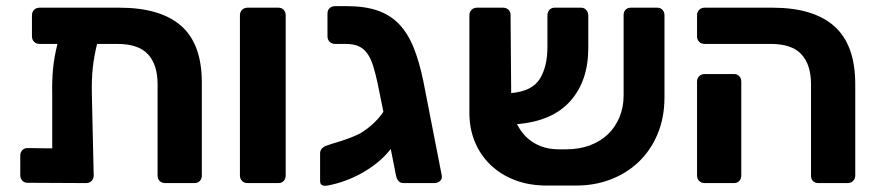

<svg xmlns="http://www.w3.org/2000/svg" viewBox="-20 -596 2863 625"><path d="M296 -453Q286 -412 282 -375.5Q278 -339 279 -290L285 -25Q285 -14 278 -7Q271 0 260 0L70 -1Q59 -1 52.5 -8Q46 -15 46 -26V-89Q46 -100 52.5 -107Q59 -114 70 -114L150 -113V-288Q149 -332 152.5 -370.5Q156 -409 167 -453H109Q98 -453 91 -460Q84 -467 84 -478V-546Q84 -557 91 -564Q98 -571 109 -571H368Q502 -571 569.5 -512Q637 -453 637 -327V-25Q637 -14 630.5 -7Q624 0 613 0H518Q507 0 500 -6.5Q493 -13 493 -24V-322Q493 -385 462 -419Q431 -453 362 -453Z M786 0Q775 0 768 -7Q761 -14 761 -25V-546Q761 -557 768 -564Q775 -571 786 -571H886Q897 -571 903.5 -564Q910 -557 910 -546V-25Q910 -14 903.5 -7Q897 0 886 0Z M1294 0Q1283 0 1277 -7Q1271 -14 1269 -25L1252 -111Q1234 -88 1210.5 -68.5Q1187 -49 1159.5 -33.5Q1132 -18 1103 -7.5Q1074 3 1046 8Q1036 10 1029 7Q1022 4 1022 -7V-97Q1022 -114 1043 -122Q1048 -124 1061 -128Q1074 -132 1090 -137Q1106 -142 1122.5 -148.5Q1139 -155 1151 -161Q1172 -173 1192.5 -191.5Q1213 -210 1228 -232L1209 -326Q1202 -358 1194.5 -382Q1187 -406 1175.5 -422Q1164 -438 1147.5 -445.5Q1131 -453 1106 -453H1071Q1060 -453 1053 -460Q1046 -467 1046 -478V-552Q1046 -563 1053 -569.5Q1060 -576 1071 -576H1109Q1168 -576 1209.5 -561.5Q1251 -547 1279.5 -517Q1308 -487 1326.5 -441Q1345 -395 1358 -332L1418 -25Q1420 -14 1412.5 -7Q1405 0 1394 0Z M1824 -110Q1866 -110 1900.5 -123Q1935 -136 1959 -159Q1983 -182 1996.5 -214.5Q2010 -247 2010 -285V-547Q2010 -558 2016.5 -564.5Q2023 -571 2034 -571H2119Q2130 -571 2136.5 -564Q2143 -557 2143 -546V-279Q2143 -213 2120.5 -159.5Q2098 -106 2058.5 -68.5Q2019 -31 1965.5 -11Q1912 9 1849 8H1760Q1702 8 1655.5 -10Q1609 -28 1576 -60Q1543 -92 1525.5 -135Q1508 -178 1508 -227V-546Q1508 -557 1515 -564Q1522 -571 1533 -571H1617Q1628 -571 1635 -564.5Q1642 -558 1642 -547L1644 -293Q1712 -299 1737 -339Q1762 -379 1762 -443V-545Q1762 -557 1768.5 -564Q1775 -571 1786 -571H1871Q1882 -571 1888.5 -563.5Q1895 -556 1895 -545V-440Q1895 -332 1836 -266.5Q1777 -201 1663 -192Q1683 -152 1718 -131Q1753 -110 1798 -110Z M2644 0Q2633 0 2626.5 -6.5Q2620 -13 2620 -24V-322Q2620 -385 2589 -419Q2558 -453 2489 -453H2274Q2263 -453 2256 -460Q2249 -467 2249 -478V-546Q2249 -557 2256 -564Q2263 -571 2274 -571H2494Q2628 -571 2696 -510.5Q2764 -450 2764 -322V-25Q2764 -14 2757 -7Q2750 0 2739 0ZM2274 0Q2263 0 2256 -7Q2249 -14 2249 -25V-330Q2249 -341 2256 -348Q2263 -355 2274 -355H2369Q2380 -355 2386.5 -348Q2393 -341 2393 -330V-25Q2393 -14 2386.5 -7Q2380 0 2369 0Z"/></svg>

Font: Fz Rubik SemBd
Style: Regular
Weight: 600
Designer: Hubert and Fischer
Foundry: Hubert and Fischer
Version: Vit hóa bi FontZin.com